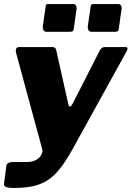

<svg xmlns="http://www.w3.org/2000/svg" viewBox="-32 -762 649 947"><path d="M36 165Q8 165 -3 160Q-14 155 -12 142L0 52Q1 46 10 41.5Q19 37 35 37H104Q122 37 137 31Q152 25 161.5 15.5Q171 6 175 -5.5Q179 -17 176 -27L48 -499Q40 -530 64 -530H225Q242 -530 245 -516L305 -248Q308 -236 313.5 -236.5Q319 -237 326 -250L457 -507Q463 -520 470 -525Q477 -530 485 -530H585Q605 -530 592 -508L323 -21Q291 36 261.5 72.5Q232 109 199.5 129Q167 149 127.5 157Q88 165 36 165ZM332 -622Q331 -610 326 -607.5Q321 -605 306 -605H199Q187 -605 182.5 -613Q178 -621 179 -631L193 -729Q194 -738 196.5 -740Q199 -742 206 -742H330Q338 -742 342.5 -735Q347 -728 346 -720ZM554 -622Q553 -610 548 -607.5Q543 -605 529 -605H422Q409 -605 404.5 -613Q400 -621 401 -631L415 -729Q417 -738 419 -740Q421 -742 428 -742H552Q560 -742 564.5 -735Q569 -728 568 -720Z"/></svg>

Font: Libre Franklin Thin ExtraBold
Style: Italic
Weight: 800
Italic angle: -8°
Version: Version 2.000